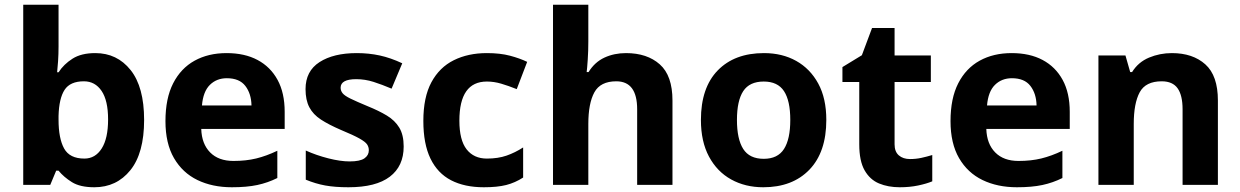

<svg xmlns="http://www.w3.org/2000/svg" viewBox="-20 -780 5233 810"><path d="M227 -583Q227 -552 225 -522Q223 -492 221 -475H227Q249 -509 286 -532.5Q323 -556 382 -556Q474 -556 531 -484.5Q588 -413 588 -274Q588 -134 530 -62Q472 10 378 10Q318 10 283.5 -11.5Q249 -33 227 -60H217L192 0H78V-760H227ZM334 -437Q276 -437 252.5 -401Q229 -365 227 -291V-275Q227 -196 250.5 -153.5Q274 -111 336 -111Q382 -111 409 -153.5Q436 -196 436 -276Q436 -356 408.5 -396.5Q381 -437 334 -437Z M936 -556Q1012 -556 1066.5 -527Q1121 -498 1151 -443Q1181 -388 1181 -308V-236H829Q831 -173 866.5 -137Q902 -101 965 -101Q1018 -101 1061 -111.5Q1104 -122 1150 -144V-29Q1110 -9 1065.5 0.5Q1021 10 958 10Q876 10 813 -20.5Q750 -51 714 -113Q678 -175 678 -269Q678 -365 710.5 -428.5Q743 -492 801 -524Q859 -556 936 -556ZM937 -450Q894 -450 865.5 -422Q837 -394 832 -335H1041Q1040 -385 1015 -417.5Q990 -450 937 -450Z M1683 -162Q1683 -79 1624.5 -34.5Q1566 10 1450 10Q1393 10 1352 2.5Q1311 -5 1270 -22V-145Q1314 -125 1365 -112Q1416 -99 1455 -99Q1499 -99 1517.5 -112Q1536 -125 1536 -146Q1536 -160 1528.5 -171Q1521 -182 1496 -196Q1471 -210 1418 -232Q1367 -254 1334 -275.5Q1301 -297 1285 -327.5Q1269 -358 1269 -404Q1269 -480 1328 -518Q1387 -556 1485 -556Q1536 -556 1582 -546Q1628 -536 1677 -513L1632 -406Q1592 -423 1556 -434.5Q1520 -446 1483 -446Q1450 -446 1433.5 -437Q1417 -428 1417 -410Q1417 -397 1425.5 -386.5Q1434 -376 1458.5 -364Q1483 -352 1531 -332Q1578 -313 1612 -292.5Q1646 -272 1664.5 -241.5Q1683 -211 1683 -162Z M2021 10Q1940 10 1883 -19.5Q1826 -49 1796 -111Q1766 -173 1766 -270Q1766 -370 1800 -433Q1834 -496 1894.5 -526Q1955 -556 2034 -556Q2090 -556 2131.5 -545Q2173 -534 2204 -519L2160 -404Q2125 -418 2094.5 -427Q2064 -436 2034 -436Q1918 -436 1918 -271Q1918 -189 1948.5 -150Q1979 -111 2034 -111Q2081 -111 2117 -123.5Q2153 -136 2187 -158V-31Q2153 -9 2115.5 0.5Q2078 10 2021 10Z M2462 -605Q2462 -565 2459.5 -528Q2457 -491 2455 -476H2463Q2489 -518 2530 -537Q2571 -556 2621 -556Q2710 -556 2763.5 -508.5Q2817 -461 2817 -356V0H2668V-319Q2668 -437 2580 -437Q2513 -437 2487.5 -390.5Q2462 -344 2462 -257V0H2313V-760H2462Z M3466 -274Q3466 -138 3394.5 -64Q3323 10 3200 10Q3124 10 3064.5 -23Q3005 -56 2971 -119.5Q2937 -183 2937 -274Q2937 -410 3008 -483Q3079 -556 3203 -556Q3280 -556 3339 -523Q3398 -490 3432 -427.5Q3466 -365 3466 -274ZM3089 -274Q3089 -193 3115.5 -151.5Q3142 -110 3202 -110Q3261 -110 3287.5 -151.5Q3314 -193 3314 -274Q3314 -355 3287.5 -395.5Q3261 -436 3202 -436Q3142 -436 3115.5 -395.5Q3089 -355 3089 -274Z M3819 -109Q3844 -109 3867 -114Q3890 -119 3913 -126V-15Q3889 -5 3853.5 2.5Q3818 10 3776 10Q3727 10 3688.5 -6Q3650 -22 3627.5 -61.5Q3605 -101 3605 -171V-434H3534V-497L3616 -547L3659 -662H3754V-546H3907V-434H3754V-171Q3754 -140 3772 -124.5Q3790 -109 3819 -109Z M4248 -556Q4324 -556 4378.5 -527Q4433 -498 4463 -443Q4493 -388 4493 -308V-236H4141Q4143 -173 4178.5 -137Q4214 -101 4277 -101Q4330 -101 4373 -111.5Q4416 -122 4462 -144V-29Q4422 -9 4377.5 0.5Q4333 10 4270 10Q4188 10 4125 -20.5Q4062 -51 4026 -113Q3990 -175 3990 -269Q3990 -365 4022.5 -428.5Q4055 -492 4113 -524Q4171 -556 4248 -556ZM4249 -450Q4206 -450 4177.5 -422Q4149 -394 4144 -335H4353Q4352 -385 4327 -417.5Q4302 -450 4249 -450Z M4924 -556Q5012 -556 5065 -508.5Q5118 -461 5118 -356V0H4969V-319Q4969 -378 4948 -407.5Q4927 -437 4881 -437Q4813 -437 4788 -390.5Q4763 -344 4763 -257V0H4614V-546H4728L4748 -476H4756Q4782 -518 4827.5 -537Q4873 -556 4924 -556Z"/></svg>

Font: Noto Sans Nag Mundari
Style: Bold
Weight: 700
Version: Version 1.000